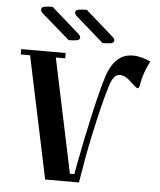

<svg xmlns="http://www.w3.org/2000/svg" viewBox="-61 -988 867 1041"><g transform="rotate(5 372.5 -468.0)"><path d="M122 -917Q122 -931 143 -933.5Q164 -936 183 -936L334 -803Q346 -793 346 -783Q346 -769 325 -766.5Q304 -764 285 -764L133 -896Q122 -905 122 -917ZM307 -917Q307 -931 328.5 -933.5Q350 -936 369 -936L520 -803Q532 -793 532 -783Q532 -769 510.5 -766.5Q489 -764 470 -764L319 -896Q307 -906 307 -917ZM33 -664V-693H275V-664H224L355 -43H379Q382 -63 385.5 -78Q389 -93 393 -118Q402 -166 415.5 -232Q429 -298 446.5 -375.5Q464 -453 485 -533Q492 -559 502 -589.5Q512 -620 529.5 -648Q547 -676 574 -693.5Q601 -711 641 -711Q664 -711 689 -704Q714 -697 736 -687Q716 -647 706 -616.5Q696 -586 691 -554Q689 -537 679 -537Q675 -537 661.5 -549Q648 -561 634 -574Q619 -588 605 -594Q591 -600 579 -600Q544 -600 525 -538Q506 -477 489.5 -408.5Q473 -340 456 -261Q441 -191 430 -129.5Q419 -68 408 0H224L84 -664Z"/></g></svg>

Font: Monomakh
Style: Regular
Weight: 400
Version: Version 1.200; ttfautohint (v1.8.4.7-5d5b)